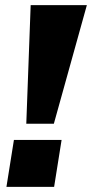

<svg xmlns="http://www.w3.org/2000/svg" viewBox="-20 -725 357 745"><path d="M82 -245 99 -705H317L189 -245ZM5 0 34 -182H219L190 0Z"/></svg>

Font: Nunito Sans 12pt Black
Style: Italic
Weight: 900
Italic angle: -9°
Designer: Vernon Adams
Foundry: Vernon Adams
Version: Version 3.101;gftools[0.9.27]